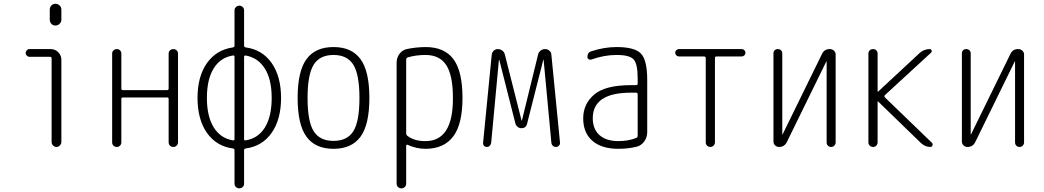

<svg xmlns="http://www.w3.org/2000/svg" viewBox="-20 -780 5540 1019"><path d="M135.7 -478.5Q127.9 -478.5 122.1 -484.9Q116.2 -491.2 116.2 -499Q116.2 -506.8 122.1 -513.2Q127.9 -519.5 135.7 -519.5H249Q272.5 -519.5 289.1 -502.9Q305.7 -486.3 305.7 -462.9V-26.4Q305.7 -16.6 297.9 -8.3Q290 0 279.8 0Q269.5 0 261.7 -7.8Q253.9 -15.6 253.9 -26.4V-469.7Q253.9 -478.5 245.1 -478.5ZM244.1 -728.5Q244.1 -741.2 252.4 -750.5Q260.7 -759.8 273.9 -759.8Q287.1 -759.8 296.4 -751Q305.7 -742.2 305.7 -728.5V-675.8Q305.7 -663.1 296.4 -653.8Q287.1 -644.5 273.9 -644.5Q260.7 -644.5 252.4 -653.8Q244.1 -663.1 244.1 -675.8Z M575.2 -24.4V-496.1Q575.2 -505.9 582.5 -512.7Q589.8 -519.5 600.1 -519.5Q610.4 -519.5 617.2 -512.7Q624 -505.9 624 -496.1V-310.5Q624 -301.8 631.8 -301.8H867.2Q875 -301.8 875 -310.5V-495.1Q875 -505.9 882.3 -512.7Q889.6 -519.5 899.9 -519.5Q910.2 -519.5 917.5 -512.7Q924.8 -505.9 924.8 -495.1V-25.4Q924.8 -14.6 917.5 -7.3Q910.2 0 899.9 0Q889.6 0 882.3 -6.8Q875 -13.7 875 -25.4V-254.9Q875 -262.7 867.2 -262.7H631.8Q624 -262.7 624 -254.9V-24.4Q624 -14.6 617.2 -7.3Q610.4 0 600.1 0Q589.8 0 582.5 -6.8Q575.2 -13.7 575.2 -24.4Z M1215.8 -485.4Q1149.4 -474.6 1113.8 -416.5Q1078.1 -358.4 1078.1 -260.3Q1078.1 -162.1 1114.3 -104Q1150.4 -45.9 1215.8 -35.2Q1224.6 -33.2 1224.6 -42V-477.5Q1224.6 -487.3 1215.8 -485.4ZM1275.4 -477.5V-42Q1275.4 -33.2 1284.2 -35.2Q1350.6 -45.9 1386.2 -104Q1421.9 -162.1 1421.9 -260.3Q1421.9 -358.4 1385.7 -416Q1349.6 -473.6 1284.2 -485.4Q1275.4 -486.3 1275.4 -477.5ZM1215.8 7.8Q1127.9 -3.9 1078.1 -75.2Q1028.3 -146.5 1028.3 -260.3Q1028.3 -374 1078.1 -444.8Q1127.9 -515.6 1215.8 -528.3Q1224.6 -530.3 1224.6 -537.1V-724.6Q1224.6 -735.4 1232.4 -742.7Q1240.2 -750 1250 -750Q1259.8 -750 1267.6 -743.2Q1275.4 -736.3 1275.4 -724.6V-537.1Q1275.4 -530.3 1284.2 -528.3Q1372.1 -516.6 1421.9 -445.3Q1471.7 -374 1471.7 -260.3Q1471.7 -146.5 1421.9 -75.2Q1372.1 -3.9 1284.2 7.8Q1275.4 9.8 1275.4 16.6V195.3Q1275.4 206.1 1267.6 212.9Q1259.8 219.7 1250 219.7Q1240.2 219.7 1232.4 212.9Q1224.6 206.1 1224.6 195.3V16.6Q1224.6 9.8 1215.8 7.8Z M1855.5 -436Q1823.2 -488.3 1750 -488.3Q1676.8 -488.3 1644.5 -436Q1612.3 -383.8 1612.3 -259.8Q1612.3 -135.7 1644.5 -84Q1676.8 -32.2 1750 -32.2Q1823.2 -32.2 1855.5 -84Q1887.7 -135.7 1887.7 -259.8Q1887.7 -383.8 1855.5 -436ZM1893.6 -54.7Q1846.7 9.8 1750 9.8Q1653.3 9.8 1606.4 -54.7Q1559.6 -119.1 1559.6 -260.3Q1559.6 -401.4 1606.4 -465.8Q1653.3 -530.3 1750 -530.3Q1846.7 -530.3 1893.6 -465.8Q1940.4 -401.4 1940.4 -260.3Q1940.4 -119.1 1893.6 -54.7Z M2135.7 -464.8V-73.2Q2135.7 -64.5 2142.6 -58.6Q2180.7 -30.3 2238.3 -31.2Q2384.8 -31.2 2383.8 -259.8Q2383.8 -379.9 2348.6 -434.1Q2313.5 -488.3 2238.3 -488.3Q2188.5 -488.3 2144.5 -475.6Q2135.7 -471.7 2135.7 -464.8ZM2110.4 219.7Q2100.6 219.7 2092.8 212.9Q2085 206.1 2085 195.3V-447.3Q2085 -473.6 2100.1 -494.1Q2115.2 -514.6 2138.7 -519.5Q2182.6 -529.3 2238.3 -530.3Q2338.9 -530.3 2386.7 -465.8Q2434.6 -401.4 2434.6 -259.8Q2434.6 -121.1 2385.3 -55.7Q2335.9 9.8 2238.3 9.8Q2189.5 9.8 2142.6 -11.7Q2140.6 -12.7 2138.2 -11.2Q2135.7 -9.8 2135.7 -6.8V195.3Q2135.7 205.1 2128.4 212.4Q2121.1 219.7 2110.4 219.7Z M2543.9 -22.5 2589.8 -490.2Q2591.8 -502.9 2600.6 -511.2Q2609.4 -519.5 2622.1 -519.5Q2634.8 -519.5 2645.5 -511.7Q2656.2 -503.9 2659.2 -491.2L2748 -140.6L2749 -139.6L2750 -140.6L2835.9 -491.2Q2838.9 -503.9 2849.6 -511.7Q2860.4 -519.5 2873 -519.5Q2885.7 -519.5 2895.5 -511.2Q2905.3 -502.9 2906.2 -490.2L2952.1 -23.4Q2953.1 -14.6 2946.8 -7.3Q2940.4 0 2930.7 0Q2920.9 0 2914.1 -6.3Q2907.2 -12.7 2906.2 -23.4L2865.2 -461.9L2864.3 -462.9L2863.3 -461.9L2777.3 -123Q2771.5 -99.6 2747.1 -99.6Q2736.3 -99.6 2727.5 -106.4Q2718.8 -113.3 2715.8 -123L2629.9 -461.9L2628.9 -462.9L2627.9 -461.9L2586.9 -22.5Q2585.9 -13.7 2579.6 -6.8Q2573.2 0 2564 0Q2554.7 0 2548.8 -6.3Q2543 -12.7 2543.9 -22.5Z M3328.1 -288.1Q3126 -288.1 3126 -152.3Q3126 -94.7 3161.6 -63Q3197.3 -31.2 3261.7 -31.2Q3316.4 -31.2 3356.4 -47.9Q3364.3 -50.8 3364.3 -59.6V-279.3Q3364.3 -288.1 3355.5 -288.1ZM3261.7 9.8Q3172.9 9.8 3124 -32.7Q3075.2 -75.2 3075.2 -151.9Q3075.2 -228.5 3133.8 -278.3Q3192.4 -328.1 3328.1 -328.1H3355.5Q3364.3 -328.1 3364.3 -335.9V-365.2Q3364.3 -441.4 3342.8 -464.8Q3321.3 -488.3 3252 -488.3Q3186.5 -488.3 3118.2 -463.9Q3110.4 -461.9 3104 -465.8Q3097.7 -469.7 3097.7 -477.5Q3097.7 -502 3118.2 -507.8Q3186.5 -530.3 3252 -530.3Q3348.6 -530.3 3381.8 -495.6Q3415 -460.9 3415 -355.5V-79.1Q3415 -51.8 3399.9 -30.3Q3384.8 -8.8 3361.3 -2Q3315.4 9.8 3261.7 9.8Z M3583 -480.5Q3575.2 -480.5 3569.3 -486.3Q3563.5 -492.2 3563.5 -500Q3563.5 -507.8 3569.3 -513.7Q3575.2 -519.5 3583 -519.5H3917Q3924.8 -519.5 3930.7 -513.7Q3936.5 -507.8 3936.5 -500Q3936.5 -492.2 3930.7 -486.3Q3924.8 -480.5 3917 -480.5H3783.2Q3774.4 -480.5 3774.4 -471.7V-24.4Q3774.4 -14.6 3767.1 -7.3Q3759.8 0 3750 0Q3740.2 0 3732.9 -6.8Q3725.6 -13.7 3725.6 -24.4V-471.7Q3725.6 -479.5 3716.8 -480.5Z M4114.3 0Q4102.5 0 4093.8 -8.3Q4085 -16.6 4085 -29.3V-497.1Q4085 -506.8 4091.3 -513.2Q4097.7 -519.5 4107.9 -519.5Q4118.2 -519.5 4125 -513.2Q4131.8 -506.8 4131.8 -497.1V-67.4Q4131.8 -66.4 4132.8 -66.4Q4133.8 -66.4 4133.8 -67.4L4342.8 -494.1Q4355.5 -520.5 4384.8 -519.5Q4396.5 -519.5 4405.8 -511.2Q4415 -502.9 4415 -491.2V-24.4Q4415 -14.6 4408.2 -7.3Q4401.4 0 4391.1 0Q4380.9 0 4374 -6.8Q4367.2 -13.7 4367.2 -24.4V-453.1Q4367.2 -454.1 4366.2 -454.1Q4365.2 -454.1 4365.2 -453.1L4156.2 -26.4Q4143.6 0 4114.3 0Z M4614.3 0Q4603.5 0 4596.2 -6.8Q4588.9 -13.7 4588.9 -24.4V-496.1Q4588.9 -505.9 4595.7 -512.7Q4602.5 -519.5 4614.3 -519.5Q4624 -519.5 4630.9 -512.7Q4637.7 -505.9 4637.7 -496.1V-294.9Q4637.7 -293.9 4638.7 -293.9H4640.6L4862.3 -500Q4884.8 -519.5 4914.1 -519.5Q4921.9 -519.5 4924.3 -512.2Q4926.8 -504.9 4920.9 -500L4676.8 -275.4Q4670.9 -269.5 4676.8 -262.7L4926.8 -21.5Q4931.6 -16.6 4928.7 -8.3Q4925.8 0 4918 0Q4889.6 0 4867.2 -21.5L4640.6 -241.2Q4639.6 -242.2 4638.7 -242.2Q4637.7 -242.2 4637.7 -241.2V-24.4Q4637.7 -14.6 4630.9 -7.3Q4624 0 4614.3 0Z M5114.3 0Q5102.5 0 5093.8 -8.3Q5085 -16.6 5085 -29.3V-497.1Q5085 -506.8 5091.3 -513.2Q5097.7 -519.5 5107.9 -519.5Q5118.2 -519.5 5125 -513.2Q5131.8 -506.8 5131.8 -497.1V-67.4Q5131.8 -66.4 5132.8 -66.4Q5133.8 -66.4 5133.8 -67.4L5342.8 -494.1Q5355.5 -520.5 5384.8 -519.5Q5396.5 -519.5 5405.8 -511.2Q5415 -502.9 5415 -491.2V-24.4Q5415 -14.6 5408.2 -7.3Q5401.4 0 5391.1 0Q5380.9 0 5374 -6.8Q5367.2 -13.7 5367.2 -24.4V-453.1Q5367.2 -454.1 5366.2 -454.1Q5365.2 -454.1 5365.2 -453.1L5156.2 -26.4Q5143.6 0 5114.3 0Z"/></svg>

Font: Rounded Mgen+ 1mn light
Style: Regular
Weight: 200
Designer: [Source Han Sans]
Ryoko NISHIZUKA  (kana & ideographs); Paul D. Hunt (Latin, Greek & Cyrillic); Wenlong ZHANG  (bopomofo
Version: Version 1.059.20150602